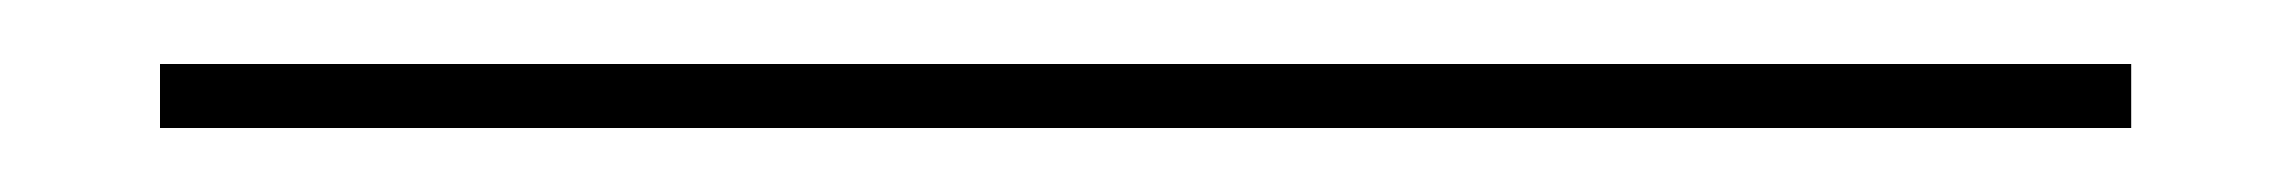

<svg xmlns="http://www.w3.org/2000/svg" viewBox="-20 20 716 60"><path d="M30 40H646V60H30Z"/></svg>

Font: Big Shoulders Stencil Text Thin SemiBold
Style: Regular
Weight: 600
Version: Version 2.001